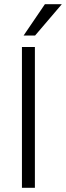

<svg xmlns="http://www.w3.org/2000/svg" viewBox="-20 -899 316 919"><path d="M148 -729H93L195 -879H276ZM147 0H85V-674H147Z"/></svg>

Font: Hind Jalandhar Light
Style: Regular
Weight: 300
Designer: Namrata Goyal
Foundry: Indian Type Foundry
Version: Version 0.702;PS 1.0;hotconv 1.0.81;makeotf.lib2.5.63406